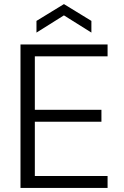

<svg xmlns="http://www.w3.org/2000/svg" viewBox="-20 -917 605 937"><path d="M80 0V-700H505V-642H150V-381H475V-323H150V-58H505V0ZM158 -758V-815L292 -897L426 -815V-758L292 -842Z"/></svg>

Font: DM Sans 12pt Light
Style: Regular
Weight: 300
Version: Version 4.004;gftools[0.9.30]